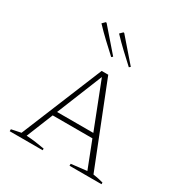

<svg xmlns="http://www.w3.org/2000/svg" viewBox="-174 -879 958 1009"><g transform="rotate(30 305.5 -374.5)"><path d="M522 -23Q534 -21 540.5 -20Q547 -19 556 -17Q565 -15 584 -10V0H390V-12L485 -23L422 -185H181L116 -24Q148 -22 173.5 -18.5Q199 -15 227 -10V0H27V-12L85 -24L287 -516H327ZM192 -212H412L304 -489ZM294 -604Q260 -635 226.5 -666.5Q193 -698 161 -732L178 -749L183 -748L302 -611ZM401 -604Q367 -635 333.5 -666.5Q300 -698 268 -732L285 -749L290 -748L409 -611Z"/></g></svg>

Font: Piazzolla SC Thin
Style: Regular
Weight: 100
Designer: Juan Pablo del Peral
Foundry: Huerta Tipografica
Version: Version 1.330